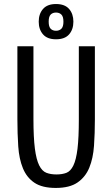

<svg xmlns="http://www.w3.org/2000/svg" viewBox="-20 -915 550 945"><path d="M65.6 -687.2V-329.6Q65.6 -256.8 69.8 -194.8Q74 -132.8 92.7 -87Q111.4 -41.2 149.5 -15.6Q187.6 10 254.6 10Q323 10 362 -17.1Q401 -44.2 419.7 -90.2Q438.4 -136.2 442.7 -197.5Q447 -258.8 447 -327.4V-687.2H368V-327.4Q368 -236.2 361.4 -182.4Q354.8 -128.6 341.1 -100.4Q327.4 -72.2 306.7 -64.3Q286 -56.4 258 -56.4Q229 -56.4 207.9 -64.7Q186.8 -73 172.7 -101.4Q158.6 -129.8 151.6 -184.3Q144.6 -238.8 144.6 -331V-687.2ZM255.6 -721.6Q299 -721.6 320.1 -745.8Q341.2 -770 341.2 -808.4Q341.2 -846.6 320.1 -870.9Q299 -895.2 255.6 -895.2Q213 -895.2 191.8 -870.9Q170.6 -846.6 170.6 -808.4Q170.6 -770 191.8 -745.8Q213 -721.6 255.6 -721.6ZM255.6 -763.6Q239.2 -763.6 229.4 -773.5Q219.6 -783.4 219.6 -808.4Q219.6 -833.4 229.4 -843.3Q239.2 -853.2 255.6 -853.2Q272 -853.2 282.1 -843.3Q292.2 -833.4 292.2 -808.4Q292.2 -783.4 282.1 -773.5Q272 -763.6 255.6 -763.6Z"/></svg>

Font: Secuela Light
Style: Regular
Weight: 300
Designer: Fernando Haro
Foundry: deFharo
Version: Version 1.708